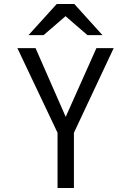

<svg xmlns="http://www.w3.org/2000/svg" viewBox="-20 -941 656 961"><path d="M268 0V-276.5L67 -700H158L324.5 -320.5H293L462.5 -700H549L350 -276.5V0ZM122.5 -765 264 -921H352L493 -765H418L308 -860L198 -765Z"/></svg>

Font: Overpass Mono Light
Style: Regular
Weight: 400
Monospace: yes
Version: Version 4.000